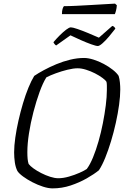

<svg xmlns="http://www.w3.org/2000/svg" viewBox="-20 -1040 696 1060"><path d="M270 0Q247 0 217.5 -9.5Q188 -19 159 -34Q130 -49 107.5 -65.5Q85 -82 76 -96Q66 -116 62 -143Q58 -170 58 -199Q58 -235 64.5 -280.5Q71 -326 82 -374.5Q93 -423 107 -470Q121 -517 137 -556Q153 -595 169 -621Q191 -636 222.5 -653Q254 -670 291 -685.5Q328 -701 367.5 -710.5Q407 -720 444 -720Q467 -720 496 -711Q525 -702 553 -687Q581 -672 603 -654.5Q625 -637 635 -621Q640 -605 642 -584.5Q644 -564 644 -546Q644 -509 637.5 -461.5Q631 -414 619.5 -362Q608 -310 593 -260.5Q578 -211 561 -169Q544 -127 526 -100Q499 -78 458.5 -55Q418 -32 370 -16Q322 0 270 0ZM302 -56Q329 -56 360.5 -65Q392 -74 419 -86Q446 -98 459 -107Q477 -131 493.5 -171Q510 -211 524 -260Q538 -309 548 -360Q558 -411 564 -458.5Q570 -506 570 -543Q570 -556 570 -567Q570 -578 568 -588Q563 -597 545.5 -610Q528 -623 504.5 -635Q481 -647 455.5 -655Q430 -663 409 -663Q385 -663 352.5 -655Q320 -647 288.5 -635.5Q257 -624 236 -613Q217 -583 198.5 -532Q180 -481 164.5 -421.5Q149 -362 140 -304Q131 -246 131 -200Q131 -179 132.5 -163Q134 -147 138 -135Q146 -124 164.5 -110.5Q183 -97 207.5 -84.5Q232 -72 257 -64Q282 -56 302 -56ZM520 -786Q510 -786 483.5 -795.5Q457 -805 425.5 -819Q394 -833 369 -845L290 -789Q286 -791 281.5 -796.5Q277 -802 275 -807Q291 -826 309.5 -844.5Q328 -863 345 -876Q362 -889 371 -889Q381 -889 407.5 -880Q434 -871 466.5 -857.5Q499 -844 526 -832L600 -897Q608 -895 612 -890Q616 -885 617 -882Q601 -861 582 -838.5Q563 -816 546 -801Q529 -786 520 -786ZM322 -962Q322 -980 325.5 -991Q329 -1002 333 -1006Q362 -1006 402.5 -1008Q443 -1010 485.5 -1012.5Q528 -1015 562.5 -1017Q597 -1019 615 -1020L625 -1011Q624 -995 620.5 -981.5Q617 -968 614 -962Z"/></svg>

Font: Texturina 12pt Thin
Style: Italic
Weight: 250
Italic angle: -11°
Designer: Guillermo Torres Carreño
Foundry: Omnibus-Type
Version: Version 1.002